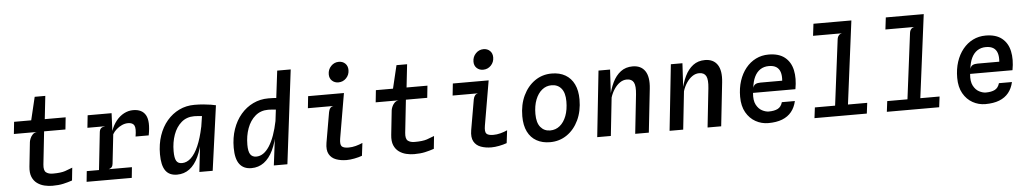

<svg xmlns="http://www.w3.org/2000/svg" viewBox="-41 -1192 8482 1586"><g transform="rotate(-5 4200.0 -399.0)"><path d="M342 8Q310 8 277 0.2Q244 -7.5 216.8 -27Q189.5 -46.5 175.2 -80.5Q161 -114.5 166.5 -167L188 -368Q189 -378.5 195.8 -396Q202.5 -413.5 216.5 -428.5Q230.5 -443.5 252 -446L208.5 -524L212.5 -538L260 -737H348L322 -502.5L315.5 -472.5L283 -174Q278 -124 298.5 -108Q319 -92 354.5 -92Q421.5 -92 456.5 -104Q491.5 -116 518 -127L507 -21.5Q470.5 -9 432.2 -0.5Q394 8 342 8ZM62 -446 72.5 -546H500L489.5 -446Z M626 0 635 -88H1009.5L1000.5 0ZM671.5 -444 682.5 -547H881L835.5 -444ZM728 -10 770 -396Q772.5 -421 783.8 -431Q795 -441 819 -444L779.5 -486L786 -530.5L881 -547L874.5 -400Q891 -448 919.5 -483.2Q948 -518.5 984.2 -537.5Q1020.5 -556.5 1060 -556.5Q1134 -556.5 1163.5 -504.8Q1193 -453 1170.5 -337.5H1061.5Q1073 -403 1060.8 -428Q1048.5 -453 1008.5 -453Q983.5 -453 958.2 -441.8Q933 -430.5 912.2 -412Q891.5 -393.5 879.5 -372.5L852.5 -129.5Q850.5 -111.5 841.8 -101.8Q833 -92 817.5 -88L846 -66.5L840 -10Z M1561 0 1585 -213.5 1628 -492 1655 -517 1745.5 -537 1671.5 0ZM1376.5 6Q1311.5 6 1280.5 -38Q1249.5 -82 1249.5 -174Q1249.5 -258 1273.2 -328Q1297 -398 1340.2 -449Q1383.5 -500 1441.5 -528Q1499.5 -556 1568 -556Q1608 -556 1643 -552.8Q1678 -549.5 1704.5 -545.2Q1731 -541 1745.5 -537L1713 -445.5Q1707.5 -448 1687.8 -451Q1668 -454 1643 -456.5Q1618 -459 1594.8 -460.8Q1571.5 -462.5 1558.5 -462.5Q1495.5 -462.5 1452 -425Q1408.5 -387.5 1386.2 -325.2Q1364 -263 1364 -189Q1364 -133 1377.8 -109.2Q1391.5 -85.5 1424.5 -85.5Q1465 -85.5 1499.8 -118Q1534.5 -150.5 1562 -213.8Q1589.5 -277 1608.5 -368.5L1619 -341.5L1600 -282Q1584.5 -189.5 1554.2 -125Q1524 -60.5 1479.5 -27.2Q1435 6 1376.5 6Z M1993 6Q1928 6 1894.5 -38Q1861 -82 1861 -174Q1861 -258 1885.2 -328Q1909.5 -398 1953 -449Q1996.5 -500 2054.8 -528Q2113 -556 2181.5 -556Q2221.5 -556 2258.2 -552.8Q2295 -549.5 2321.2 -545.2Q2347.5 -541 2356 -537L2314.5 -445.5Q2313.5 -448 2296.2 -451Q2279 -454 2255 -456.5Q2231 -459 2208 -460.8Q2185 -462.5 2172 -462.5Q2109 -462.5 2065 -425Q2021 -387.5 1998.2 -325.2Q1975.5 -263 1975.5 -189Q1975.5 -133 1991.8 -109.2Q2008 -85.5 2041 -85.5Q2102 -85.5 2149.5 -158.2Q2197 -231 2225 -368.5L2235.5 -341.5L2219.5 -282Q2204 -189.5 2173 -125Q2142 -60.5 2096.8 -27.2Q2051.5 6 1993 6ZM2178.5 0 2216 -299 2274.5 -778H2386.5L2291 0Z M2770 -637Q2738.5 -637 2717.2 -657Q2696 -677 2696 -710Q2696 -750 2722.8 -778Q2749.5 -806 2787.5 -806Q2819.5 -806 2840.5 -785.8Q2861.5 -765.5 2861.5 -731.5Q2861.5 -692 2835 -664.5Q2808.5 -637 2770 -637ZM2782.5 8Q2734 8 2695 -6.2Q2656 -20.5 2637 -54.8Q2618 -89 2628 -148.5L2671.5 -399.5Q2675.5 -420.5 2685.5 -432.5Q2695.5 -444.5 2712.5 -446.5H2500L2510.5 -545.5H2807.5L2744 -175.5Q2735.5 -125.5 2750 -109.5Q2764.5 -93.5 2807 -93.5Q2836.5 -93.5 2866.8 -101.5Q2897 -109.5 2923.5 -121.5L2910.5 -16Q2881.5 -5.5 2846.2 1.2Q2811 8 2782.5 8Z M3342 8Q3310 8 3277 0.2Q3244 -7.5 3216.8 -27Q3189.5 -46.5 3175.2 -80.5Q3161 -114.5 3166.5 -167L3188 -368Q3189 -378.5 3195.8 -396Q3202.5 -413.5 3216.5 -428.5Q3230.5 -443.5 3252 -446L3208.5 -524L3212.5 -538L3260 -737H3348L3322 -502.5L3315.5 -472.5L3283 -174Q3278 -124 3298.5 -108Q3319 -92 3354.5 -92Q3421.5 -92 3456.5 -104Q3491.5 -116 3518 -127L3507 -21.5Q3470.5 -9 3432.2 -0.5Q3394 8 3342 8ZM3062 -446 3072.5 -546H3500L3489.5 -446Z M3970 -637Q3938.5 -637 3917.2 -657Q3896 -677 3896 -710Q3896 -750 3922.8 -778Q3949.5 -806 3987.5 -806Q4019.5 -806 4040.5 -785.8Q4061.5 -765.5 4061.5 -731.5Q4061.5 -692 4035 -664.5Q4008.5 -637 3970 -637ZM3982.5 8Q3934 8 3895 -6.2Q3856 -20.5 3837 -54.8Q3818 -89 3828 -148.5L3871.5 -399.5Q3875.5 -420.5 3885.5 -432.5Q3895.5 -444.5 3912.5 -446.5H3700L3710.5 -545.5H4007.5L3944 -175.5Q3935.5 -125.5 3950 -109.5Q3964.5 -93.5 4007 -93.5Q4036.5 -93.5 4066.8 -101.5Q4097 -109.5 4123.5 -121.5L4110.5 -16Q4081.5 -5.5 4046.2 1.2Q4011 8 3982.5 8Z M4469 7.5Q4405 7.5 4357.5 -19Q4310 -45.5 4284.2 -97.5Q4258.5 -149.5 4258.5 -225.5Q4258.5 -322 4294 -396.5Q4329.5 -471 4391 -513.8Q4452.5 -556.5 4530.5 -556.5Q4596.5 -556.5 4643.8 -529Q4691 -501.5 4716.2 -449.5Q4741.5 -397.5 4741.5 -323.5Q4741.5 -226.5 4706 -151.8Q4670.5 -77 4609 -34.8Q4547.5 7.5 4469 7.5ZM4478.5 -89Q4524 -89 4558.5 -117.2Q4593 -145.5 4612.5 -196.5Q4632 -247.5 4632 -317Q4632 -388 4602.2 -424Q4572.5 -460 4521 -460Q4476.5 -460 4442 -432Q4407.5 -404 4387.8 -353.5Q4368 -303 4368 -235Q4368 -162 4398.5 -125.5Q4429 -89 4478.5 -89Z M4860 0 4918.5 -547H5014.5L4999 -274L4995 -315.5Q5009 -386 5035.5 -440.5Q5062 -495 5103 -526Q5144 -557 5201.5 -557Q5271.5 -557 5304.8 -507.5Q5338 -458 5327.5 -361.5L5288 0H5175L5210 -323Q5217.5 -393.5 5201.8 -423.2Q5186 -453 5144.5 -453Q5114.5 -453 5087.8 -434.8Q5061 -416.5 5040 -385.2Q5019 -354 5007 -315.5L4973 0Z M5460 0 5518.5 -547H5614.5L5599 -274L5595 -315.5Q5609 -386 5635.5 -440.5Q5662 -495 5703 -526Q5744 -557 5801.5 -557Q5871.5 -557 5904.8 -507.5Q5938 -458 5927.5 -361.5L5888 0H5775L5810 -323Q5817.5 -393.5 5801.8 -423.2Q5786 -453 5744.5 -453Q5714.5 -453 5687.8 -434.8Q5661 -416.5 5640 -385.2Q5619 -354 5607 -315.5L5573 0Z M6278.5 7.5Q6222.5 7.5 6173.8 -19.5Q6125 -46.5 6095 -99.2Q6065 -152 6065 -229Q6065 -301 6084.5 -360.8Q6104 -420.5 6139.5 -464.5Q6175 -508.5 6223.2 -532.5Q6271.5 -556.5 6329 -556.5Q6414 -556.5 6463 -517.2Q6512 -478 6527 -409.5Q6542 -341 6525.5 -252H6174Q6168 -190 6187 -154Q6206 -118 6235.5 -102.8Q6265 -87.5 6290.5 -87.5Q6336.5 -87.5 6365 -102Q6393.5 -116.5 6404.5 -155H6512.5Q6501 -103 6471.5 -66.5Q6442 -30 6394 -11.2Q6346 7.5 6278.5 7.5ZM6180 -293.5Q6186.5 -315.5 6202 -323.5Q6217.5 -331.5 6242.5 -331.5H6423Q6426.5 -374 6417.2 -402.8Q6408 -431.5 6384.8 -446.5Q6361.5 -461.5 6323 -461.5Q6282.5 -461.5 6252.2 -441.8Q6222 -422 6203.8 -384.5Q6185.5 -347 6180 -293.5Z M6831 -15 6909 -631.5Q6911.5 -652 6922.2 -664.2Q6933 -676.5 6950 -678.5L6919 -713.5L6927 -777.5H7035.5L6937.5 -15ZM6661.5 0 6672.5 -88H7106.5L7095.5 0ZM6709 -678.5 6721 -777.5H7035.5L7003.5 -678.5Z M7431 -15 7509 -631.5Q7511.5 -652 7522.2 -664.2Q7533 -676.5 7550 -678.5L7519 -713.5L7527 -777.5H7635.5L7537.5 -15ZM7261.5 0 7272.5 -88H7706.5L7695.5 0ZM7309 -678.5 7321 -777.5H7635.5L7603.5 -678.5Z M8078.5 7.5Q8022.5 7.5 7973.8 -19.5Q7925 -46.5 7895 -99.2Q7865 -152 7865 -229Q7865 -301 7884.5 -360.8Q7904 -420.5 7939.5 -464.5Q7975 -508.5 8023.2 -532.5Q8071.5 -556.5 8129 -556.5Q8214 -556.5 8263 -517.2Q8312 -478 8327 -409.5Q8342 -341 8325.5 -252H7974Q7968 -190 7987 -154Q8006 -118 8035.5 -102.8Q8065 -87.5 8090.5 -87.5Q8136.5 -87.5 8165 -102Q8193.5 -116.5 8204.5 -155H8312.5Q8301 -103 8271.5 -66.5Q8242 -30 8194 -11.2Q8146 7.5 8078.5 7.5ZM7980 -293.5Q7986.5 -315.5 8002 -323.5Q8017.5 -331.5 8042.5 -331.5H8223Q8226.5 -374 8217.2 -402.8Q8208 -431.5 8184.8 -446.5Q8161.5 -461.5 8123 -461.5Q8082.5 -461.5 8052.2 -441.8Q8022 -422 8003.8 -384.5Q7985.5 -347 7980 -293.5Z"/></g></svg>

Font: Spline Sans Mono Medium
Style: Italic
Weight: 500
Italic angle: -4°
Monospace: yes
Designer: Eben Sorkin, Mirko Velimirovic
Foundry: Sorkin Type
Version: Version 1.004